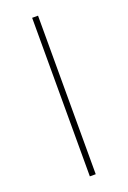

<svg xmlns="http://www.w3.org/2000/svg" viewBox="-139 -760 540 809"><g transform="rotate(-20 130.5 -355.5)"><path d="M117.2 -710.9V0H143.6V-710.9Z"/></g></svg>

Font: Vazirmatn Thin
Style: Regular
Weight: 100
Designer: Saber Rastikerdar
Foundry: Saber Rastikerdar
Version: Version 33.003